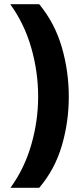

<svg xmlns="http://www.w3.org/2000/svg" viewBox="-20 -743 388 921"><path d="M310 -279Q310 -158 276.5 -44Q243 70 168 158H30Q97 66 130 -48.5Q163 -163 163 -280Q163 -398 130 -513.5Q97 -629 29 -723H168Q243 -632 276.5 -516.5Q310 -401 310 -279Z"/></svg>

Font: Noto Sans Myanmar ExtraBold
Style: Regular
Weight: 800
Designer: Monotype Design Team
Foundry: Monotype Imaging Inc.
Version: Version 2.107; ttfautohint (v1.8.4.7-5d5b)